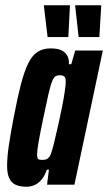

<svg xmlns="http://www.w3.org/2000/svg" viewBox="-20 -702 411 730"><path d="M81 8Q56 8 39.5 0.5Q23 -7 15 -24.5Q7 -42 7 -72Q7 -104 13.5 -148.5Q20 -193 32 -255Q46 -329 59 -379.5Q72 -430 87 -460.5Q102 -491 122.5 -504.5Q143 -518 173 -518Q199 -518 214 -510.5Q229 -503 236 -490Q243 -477 242 -458H251L266 -510H371L263 0H159L166 -57H158Q150 -33 137.5 -18.5Q125 -4 110.5 2Q96 8 81 8ZM141 -94Q150 -94 156.5 -96.5Q163 -99 168.5 -107Q174 -115 178 -131Q182 -143 188 -169Q194 -195 201.5 -227.5Q209 -260 215.5 -293Q222 -326 226 -352.5Q230 -379 230 -392Q230 -407 224 -411.5Q218 -416 208 -416Q198 -416 191.5 -412.5Q185 -409 178.5 -393.5Q172 -378 164.5 -345.5Q157 -313 145 -255Q132 -193 126.5 -161Q121 -129 121 -115Q121 -105 123 -100.5Q125 -96 130 -95Q135 -94 141 -94ZM161 -561 147 -678V-682H246L240 -565V-561ZM279 -561 266 -678V-682H365L358 -565V-561Z"/></svg>

Font: Saira UltraCondensed ExtraBold
Style: Italic
Weight: 800
Width: 1
Italic angle: -12°
Designer: Hector Gatti with collaboration of the Omnibus-Type team
Foundry: Omnibus-Type
Version: Version 1.101